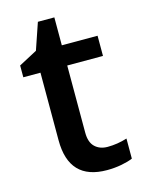

<svg xmlns="http://www.w3.org/2000/svg" viewBox="-105 -724 602 798"><g transform="rotate(-15 196.5 -325.0)"><path d="M283.2 -83Q325.2 -83 367.2 -96.2V-9.8Q348.1 -1.5 318.1 4.2Q288.1 9.8 255.9 9.8Q92.8 9.8 92.8 -162.1V-453.1H19V-503.9L98.1 -545.9L137.2 -660.2H208V-540H361.8V-453.1H208V-164.1Q208 -122.6 228.8 -102.8Q249.5 -83 283.2 -83Z"/></g></svg>

Font: f4446545128       
Style: Regular
Weight: 600
Foundry: Ascender Corporation
Version: Version 1.10